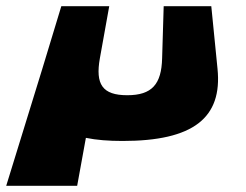

<svg xmlns="http://www.w3.org/2000/svg" viewBox="-67 -436 792 617"><path d="M254 -249 284 -416H130L69 -215L-47 161H181L209 7C243 14 282 17 327 17C554 17 648 -57 632 -215L612 -416H459L454 -249C452 -165 421 -130 342 -130C262 -130 239 -165 254 -249Z"/></svg>

Font: Hussar Milosc
Style: Bold
Weight: 700
Foundry: Cannot Into Space Fonts
Version: Version 1.02